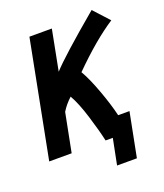

<svg xmlns="http://www.w3.org/2000/svg" viewBox="-148 -770 863 1013"><g transform="rotate(-20 283.0 -263.5)"><path d="M361.8 0H321.3Q308.1 -60.1 281.7 -145.5Q255.4 -231 227.1 -280.3Q193.8 -250 172.4 -214.8L129.9 2.4H3.9L130.9 -651.9H256.8L212.9 -425.3Q272.5 -491.2 487.3 -671.9L566.4 -585.4Q458 -515.1 324.7 -381.8Q352.5 -335 383.3 -251Q414.1 -167 429.2 -102.5H492.7L444.3 145H333Z"/></g></svg>

Font: Fantasque Sans Mono
Style: Bold Italic
Weight: 700
Italic angle: -11°
Monospace: yes
Designer: Jany Belluz
Version: Version 1.7.1